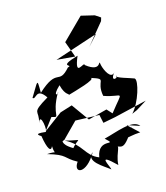

<svg xmlns="http://www.w3.org/2000/svg" viewBox="-113 -788 806 934"><g transform="rotate(-15 290.0 -320.5)"><path d="M382 -543 470 -650 475 -667 448 -685 381 -701 275 -596 304 -516 212 -524 430 -596ZM527 -187 500 -175C542 -219 573 -325 556 -338C538 -346 460 -365 472 -375C483 -360 432 -348 468 -393C445 -363 420 -417 414 -443C407 -489 417 -402 338 -464C341 -486 271 -410 316 -517C202 -484 291 -482 256 -474C190 -399 207 -490 97 -389C97 -469 97 -448 51 -375C67 -360 79 -422 122 -359C21 -299 71 -312 50 -249C69 -306 84 -191 68 -199C2 -207 45 -185 45 -185C56 -116 71 -98 82 -124C84 -40 146 -101 49 -93C146 -65 120 -53 183 -19C145 34 211 53 266 -45C219 -8 303 36 332 60C331 44 277 -43 370 48C373 -19 420 -55 363 -41C411 -52 404 10 482 -116C409 -44 440 -75 514 -78L459 -129L523 -108C492 -149 402 -108 339 -93C400 -37 306 -111 290 -12C224 -38 230 -94 149 -134C241 -110 216 -134 180 -88C118 -124 145 -144 137 -134L148 -138L224 -215L344 -211L353 -169L415 -181L580 -220ZM116 -262C164 -247 117 -264 178 -370C183 -359 140 -350 194 -401C209 -341 235 -350 224 -343C261 -354 373 -384 350 -396C432 -370 370 -379 386 -296C480 -262 490 -308 408 -202L384 -228L289 -203L226 -291L165 -272L71 -202Z"/></g></svg>

Font: Charger Distortion
Style: 2
Weight: 400
Designer: Jasper
Foundry: Cannot Into Space Fonts
Version: Version 0.98